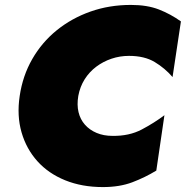

<svg xmlns="http://www.w3.org/2000/svg" viewBox="-20 -740 755 780"><path d="M298 -350Q305 -388 324 -418Q343 -448 371 -469Q399 -490 433 -501.5Q467 -513 504 -513Q567 -513 608.5 -488Q650 -463 681 -427L715 -653Q673 -683 625.5 -701.5Q578 -720 512 -720Q424 -720 347.5 -693Q271 -666 210.5 -617Q150 -568 111 -500Q72 -432 60 -350Q48 -270 67.5 -202.5Q87 -135 132 -85Q177 -35 245 -7.5Q313 20 398 20Q466 20 517.5 0.5Q569 -19 615 -47L648 -272Q607 -241 556 -214Q505 -187 437 -188Q401 -188 372.5 -200Q344 -212 325 -233.5Q306 -255 299 -284.5Q292 -314 298 -350Z"/></svg>

Font: Jost Black
Style: Italic
Weight: 900
Italic angle: -5°
Version: Version 3.710